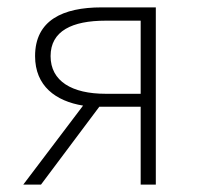

<svg xmlns="http://www.w3.org/2000/svg" viewBox="-20 -500 535 520"><path d="M361 0H402V-480H255C150 -480 75 -445 75 -348C75 -267 131 -226 205 -214L43 0H91L249 -211H361ZM266 -246C175 -246 117 -280 117 -348C117 -416 175 -444 266 -444H361V-246Z"/></svg>

Font: Source Sans Pro Light
Style: Regular
Weight: 300
Designer: Paul D. Hunt
Foundry: Adobe Systems Incorporated
Version: Version 3.006;hotconv 1.0.111;makeotfexe 2.5.65597